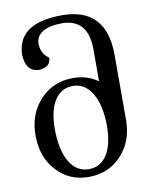

<svg xmlns="http://www.w3.org/2000/svg" viewBox="-81 -764 663 835"><g transform="rotate(-10 250.0 -346.5)"><path d="M249.5 -23.4Q301.8 -23.4 330.6 -68.8Q359.4 -114.3 359.4 -195.3Q359.4 -286.1 327.9 -339.1Q296.4 -392.1 243.7 -392.1Q191.4 -392.1 162.6 -347.2Q133.8 -302.2 133.8 -220.7Q133.8 -128.9 164.8 -76.2Q195.8 -23.4 249.5 -23.4ZM243.7 9.8Q158.2 9.8 102.3 -51.3Q46.4 -112.3 46.4 -208Q46.4 -302.2 104 -364Q161.6 -425.8 249.5 -425.8Q312.5 -425.8 359.4 -392.1V-533.2Q359.4 -664.1 249.5 -668.9Q133.3 -668.9 128.4 -600.6Q128.4 -554.7 163.6 -531.2Q163.6 -490.2 112.8 -486.3Q52.2 -487.3 49.8 -565.9Q55.2 -703.1 250 -703.1Q445.8 -703.1 445.8 -492.7V-207Q445.8 -112.3 388.7 -51.3Q331.5 9.8 243.7 9.8Z"/></g></svg>

Font: Kelvinch
Style: Regular
Weight: 400
Designer: Paul James MIller
Foundry: High-Logic / Made with FontCreator
Version: Version 3.30 September 23, 2016